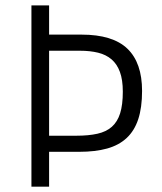

<svg xmlns="http://www.w3.org/2000/svg" viewBox="-20 -696 603 716"><path d="M509.8 -356.9Q509.8 -294.9 495.6 -251.7Q481.4 -208.5 452.4 -181.4Q423.3 -154.3 379.4 -142.1Q335.4 -129.9 275.9 -129.9H163.1V0H97.2V-675.8H163.1V-566.9H284.2Q400.4 -566.9 455.1 -514.4Q509.8 -461.9 509.8 -356.9ZM438 -354Q438 -398.4 427.2 -427.7Q416.5 -457 396 -474.6Q375.5 -492.2 345.7 -499.5Q315.9 -506.8 277.8 -506.8H163.1V-189.9H265.1Q310.5 -189.9 343.3 -197.3Q376 -204.6 397 -223.1Q418 -241.7 428 -273.4Q438 -305.2 438 -354Z"/></svg>

Font: Clear Sans Light
Style: Regular
Weight: 300
Foundry: Intel Corporation
Version: Version 1.00